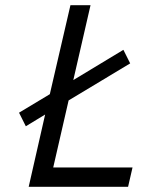

<svg xmlns="http://www.w3.org/2000/svg" viewBox="-20 -716 553 736"><path d="M90 0 153 -277 79 -232 53 -284 171 -355 250 -696H327L261 -409L453 -525L479 -473L243 -331L184 -74H488L471 0Z"/></svg>

Font: Panefresco 400wt
Style: Italic
Weight: 400
Foundry: Campivisivi & Chank Co
Version: Version 1.001